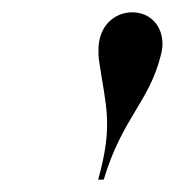

<svg xmlns="http://www.w3.org/2000/svg" viewBox="-20 -780 284 312"><path d="M241 -689C243 -696 244 -703 244 -709C244 -738 224 -760 195 -760C166 -760 140 -738 140 -699C140 -693 140 -688 141 -681C152 -606 164.5 -578 139.5 -488H148.5C178.5 -588 222 -614 241 -689Z"/></svg>

Font: Bodoni* 24pt
Style: Italic
Weight: 400
Italic angle: -13°
Version: Version 2.3